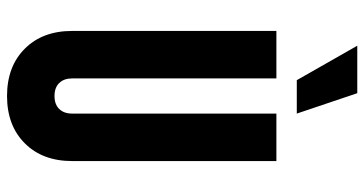

<svg xmlns="http://www.w3.org/2000/svg" viewBox="-265 -755 1036 546"><g transform="rotate(90 253.0 -482.0)"><path d="M208 -808 110 -980H245L303 -808ZM438 -750V-169Q438 -85 387.5 -34.5Q337 16 253 16Q169 16 118.5 -34.5Q68 -85 68 -169V-750H203V-169Q203 -146 216 -132.5Q229 -119 253 -119Q277 -119 290 -132.5Q303 -146 303 -169V-750Z"/></g></svg>

Font: Mohave Bold
Style: Regular
Weight: 700
Designer: Gumpita Rahayu
Foundry: Tokotype
Version: Version 2.002;PS 002.002;hotconv 1.0.88;makeotf.lib2.5.64775